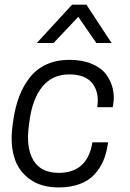

<svg xmlns="http://www.w3.org/2000/svg" viewBox="-20 -800 562 831"><path d="M211.9 -613.8H139.2L292 -779.8H354L462.9 -613.8H397L318.8 -727.1ZM107.9 -278.8 105 -256.8Q91.8 -160.6 124.5 -106.2Q157.2 -51.8 233.9 -51.8Q358.9 -51.8 379.9 -184.1H448.2L445.8 -170.9Q439.9 -133.8 426.8 -103.3Q413.6 -72.8 389.6 -45.9Q365.7 -19 326.2 -3.9Q286.6 11.2 233.9 11.2Q157.7 11.2 108.4 -24.7Q59.1 -60.5 41.5 -119.6Q23.9 -178.7 34.2 -254.9L37.1 -276.9Q45.4 -335.9 63.2 -382.8Q81.1 -429.7 109.9 -465.8Q138.7 -502 181.9 -521.5Q225.1 -541 279.8 -541Q336.9 -541 378.4 -523.2Q419.9 -505.4 440.4 -476.6Q460.9 -447.8 468.3 -415.3Q475.6 -382.8 470.2 -349.1L467.8 -335.9H400.9Q410.6 -398.9 380.4 -438.5Q350.1 -478 279.8 -478Q207.5 -478 164.3 -426Q121.1 -374 107.9 -278.8Z"/></svg>

Font: Cooper Hewitt
Style: Book Italic
Weight: 706
Designer: Village Type and Design LLC
Foundry: Cooper Hewitt Smithsonian Design Museum
Version: 1.000